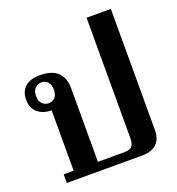

<svg xmlns="http://www.w3.org/2000/svg" viewBox="-136 -869 905 980"><g transform="rotate(-20 316.5 -379.0)"><path d="M60 -47H114V-375Q67 -375 38.5 -400Q10 -425 10 -470Q10 -515 38 -539.5Q66 -564 118 -564Q184 -564 215 -533Q246 -502 246 -449V-47H389Q421 -47 432 -61.5Q443 -76 443 -103V-758H575V-102Q575 -50 547 -25Q519 0 470 0H60ZM161 -470Q161 -497 147.5 -512Q134 -527 113 -527Q92 -527 78 -512Q64 -497 64 -470Q64 -443 78 -428.5Q92 -414 113 -414Q134 -414 147.5 -428.5Q161 -443 161 -470Z"/></g></svg>

Font: Trirong SemiBold
Style: Regular
Weight: 600
Designer: Katatrad Team
Foundry: CadsonDemak
Version: Version 1.000